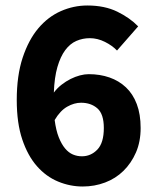

<svg xmlns="http://www.w3.org/2000/svg" viewBox="-20 -667 568 699"><path d="M281 12Q235 12 191.5 -6Q148 -24 114.5 -62Q81 -100 61 -159.5Q41 -219 41 -303Q41 -392 62.5 -457Q84 -522 119.5 -564Q155 -606 201.5 -626.5Q248 -647 298 -647Q361 -647 407 -624.5Q453 -602 483 -571L406 -483Q389 -501 362 -514.5Q335 -528 307 -528Q281 -528 258 -518Q235 -508 217.5 -484.5Q200 -461 189 -423Q178 -385 176 -330Q188 -346 204 -358.5Q220 -371 237 -379.5Q254 -388 271 -392.5Q288 -397 303 -397Q344 -397 378.5 -385Q413 -373 438.5 -349Q464 -325 478 -288Q492 -251 492 -201Q492 -151 475 -112Q458 -73 429.5 -45Q401 -17 362.5 -2.5Q324 12 281 12ZM278 -98Q311 -98 334.5 -122.5Q358 -147 358 -201Q358 -252 334.5 -272.5Q311 -293 275 -293Q250 -293 224.5 -278.5Q199 -264 179 -230Q184 -192 194 -167Q204 -142 217 -126.5Q230 -111 245.5 -104.5Q261 -98 278 -98Z"/></svg>

Font: Font
Style: ¶
Weight: 700
Designer: Paul D. Hunt
Foundry: Adobe Systems Incorporated
Version: Version 3.000